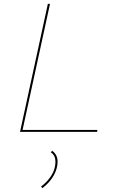

<svg xmlns="http://www.w3.org/2000/svg" viewBox="-20 -678 604 987"><path d="M481 -10 479 0H83L226 -658H237L96 -10ZM276 153Q276 189 255.5 225Q235 261 198 289L191 281Q218 261 237.5 234Q257 207 262 180Q265 167 265 154Q265 120 241 105L248 97Q276 117 276 153Z"/></svg>

Font: Ysabeau Infant Hairline
Style: Italic
Weight: 100
Italic angle: -12°
Designer: Christian Thalmann (Catharsis Fonts)
Version: Version 0.003